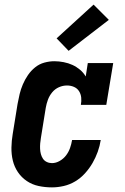

<svg xmlns="http://www.w3.org/2000/svg" viewBox="-20 -803 540 831"><path d="M205 8Q175 8 147 2Q119 -4 96 -19.5Q73 -35 57.5 -58Q42 -81 35.5 -108Q29 -135 29.5 -164.5Q30 -194 35 -223L56 -353Q60 -375 65 -396Q70 -417 79 -438Q88 -459 101 -478Q114 -497 132 -511.5Q150 -526 172 -532Q194 -538 215 -538Q235 -538 255.5 -534Q276 -530 293.5 -522Q311 -514 326 -501.5Q341 -489 351 -472L360 -530H470L440 -349H330Q333 -365 331.5 -380.5Q330 -396 322 -408.5Q314 -421 300 -427Q286 -433 270 -433Q252 -433 235 -425.5Q218 -418 206 -403.5Q194 -389 187.5 -371.5Q181 -354 178 -336L157 -206Q155 -194 154 -182.5Q153 -171 153.5 -159Q154 -147 157 -136Q160 -125 166 -116Q172 -107 182.5 -102Q193 -97 205 -97Q222 -97 238.5 -106.5Q255 -116 266 -130.5Q277 -145 283 -162Q289 -179 292 -197H416Q412 -171 403 -146Q394 -121 380.5 -97.5Q367 -74 348 -53Q329 -32 305.5 -18Q282 -4 256 2Q230 8 205 8ZM277 -583 225 -637 385 -783 451 -717Z"/></svg>

Font: Iosevka Slab Extrabold Oblique
Style: Regular
Weight: 800
Italic angle: -9°
Monospace: yes
Designer: Belleve Invis
Foundry: Belleve Invis
Version: Version 11.1.1; ttfautohint (v1.8.3)